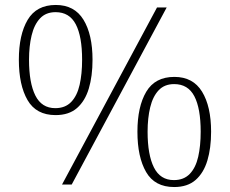

<svg xmlns="http://www.w3.org/2000/svg" viewBox="-20 -744 927 774"><path d="M230 0 613 -714H652L269 0ZM204 -280Q126 -280 91 -340.5Q56 -401 56 -503Q56 -604 91.5 -664Q127 -724 205 -724Q280 -724 316.5 -664.5Q353 -605 353 -503Q353 -437 338 -387Q323 -337 290.5 -308.5Q258 -280 204 -280ZM203 -308Q243 -308 267 -333Q291 -358 301 -402Q311 -446 311 -503Q311 -597 285.5 -646Q260 -695 204 -695Q165 -695 141.5 -670Q118 -645 107.5 -601.5Q97 -558 97 -503Q97 -410 122.5 -359Q148 -308 203 -308ZM682 10Q604 10 569 -50.5Q534 -111 534 -213Q534 -314 569.5 -374Q605 -434 683 -434Q758 -434 794.5 -374.5Q831 -315 831 -213Q831 -147 816 -97Q801 -47 768.5 -18.5Q736 10 682 10ZM681 -18Q721 -18 745 -43Q769 -68 779 -112Q789 -156 789 -213Q789 -307 763.5 -356Q738 -405 682 -405Q643 -405 619.5 -380Q596 -355 585.5 -311.5Q575 -268 575 -213Q575 -120 600.5 -69Q626 -18 681 -18Z"/></svg>

Font: Noto Serif Khmer ExtraLight
Style: Regular
Weight: 250
Version: Version 2.003